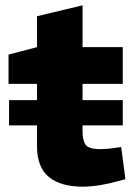

<svg xmlns="http://www.w3.org/2000/svg" viewBox="-20 -693 506 721"><path d="M14 -222V-317H441V-222ZM290 8Q209 8 164 -28Q119 -64 119 -145V-378H12V-488L119 -516V-632L290 -673V-516H441V-378H290V-199Q290 -166 301.5 -149.5Q313 -133 357 -133Q369 -133 381 -134Q393 -135 407 -137L435 -141L451 -20L428 -14Q393 -4 357.5 2Q322 8 290 8Z"/></svg>

Font: REM
Style: Bold
Weight: 700
Designer: Octavio Pardo
Foundry: Ashler Design
Version: Version 1.005;gftools[0.9.28]